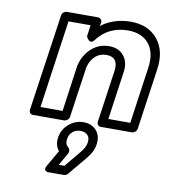

<svg xmlns="http://www.w3.org/2000/svg" viewBox="-95 -653 929 1053"><g transform="rotate(10 369.5 -126.0)"><path d="M86.9 0 165 -539.1Q166.5 -549.8 175 -556.9Q183.6 -564 192.9 -564H366.2Q377 -564 383.3 -555.9Q389.6 -547.9 388.2 -539.1L384.8 -519Q451.2 -570.3 546.9 -571.8Q646.5 -571.8 698.7 -507.6Q751 -443.4 735.8 -339.8L687 0Q685.5 10.7 676.5 17.8Q667.5 24.9 658.2 24.9H485.8Q475.1 24.9 469.2 17.1Q463.4 9.3 464.8 0L506.8 -292Q511.7 -330.6 496.6 -349.9Q481.4 -369.1 448.2 -369.1Q412.6 -369.1 387.2 -346.7Q361.8 -324.2 351.1 -284.2L310.1 0Q308.6 10.7 299.3 17.8Q290 24.9 280.8 24.9H107.9Q97.2 24.9 91.3 17.1Q85.4 9.3 86.9 0ZM141.1 -24.9H264.2L300.8 -285.2Q300.8 -285.6 301.3 -286.6Q301.8 -287.6 301.8 -288.1Q316.4 -345.2 357.4 -382.1Q398.4 -418.9 455.1 -418.9Q508.8 -418.9 537.1 -383.3Q565.4 -347.7 557.1 -292L519 -24.9H641.1L686 -339.8Q698.2 -424.8 658.7 -473.4Q619.1 -522 540 -522Q431.6 -520.5 370.1 -438Q362.8 -428.2 355.5 -426.3Q348.1 -424.3 343 -428Q337.9 -431.6 333.7 -436.8Q329.6 -441.9 327.1 -446.3L325.2 -451.2L334 -514.2H210.9ZM231.9 285.2 283.2 195.8Q258.8 167 265.1 124Q271.5 77.6 307.4 46.9Q343.3 16.1 389.2 16.1Q433.1 16.1 460 45.2Q486.8 74.2 480 123Q475.1 163.1 441.9 203.1L354 309.1Q344.7 319.8 332 319.8H250Q250 319.3 246.1 320.1Q242.2 320.8 237.3 318.8Q232.4 316.9 228.8 314.2Q225.1 311.5 225.3 303.7Q225.6 295.9 231.9 285.2ZM294.9 270H326.2L404.8 174.8Q426.3 148.4 430.2 123Q434.6 95.7 420.4 80.8Q406.2 65.9 380.9 65.9Q354.5 65.9 336.4 81.5Q318.4 97.2 314.9 124Q310.5 151.9 331.1 168Q336.9 173.3 338.1 182.1Q339.4 190.9 335 199.2Z"/></g></svg>

Font: Trueno Bold Outline
Style: Italic
Weight: 700
Width: 6
Designer: Julieta Ulanovsky
Foundry: Julieta Ulanovsky
Version: Version 3.001b | FøM Fix